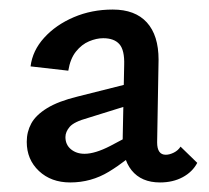

<svg xmlns="http://www.w3.org/2000/svg" viewBox="-20 -684 437 402"><path d="M315 -302Q276 -302 255.5 -327.5Q235 -353 237 -400L240 -548Q241 -579 230 -591.5Q219 -604 196 -604Q182 -604 166.5 -597.5Q151 -591 139 -576Q127 -561 123 -536L44 -545Q48 -578 72.5 -605Q97 -632 134.5 -648Q172 -664 216 -664Q263 -664 287.5 -637Q312 -610 312 -559L309 -386Q309 -360 327 -360Q335 -360 344 -364.5Q353 -369 358 -377L393 -343Q383 -324 362.5 -313Q342 -302 315 -302ZM127 -302Q87 -302 61.5 -326Q36 -350 36 -387Q36 -408 45.5 -425.5Q55 -443 78.5 -457.5Q102 -472 143 -482L282 -517L286 -475L164 -437Q135 -429 126 -418.5Q117 -408 117 -397Q117 -381 128.5 -371.5Q140 -362 157 -362Q179 -362 211 -378.5Q243 -395 282 -417L284 -383Q245 -347 208 -324.5Q171 -302 127 -302Z"/></svg>

Font: Ysabeau SC SemiBold
Style: Regular
Weight: 600
Designer: Christian Thalmann (Catharsis Fonts)
Version: Version 2.001;gftools[0.9.30]; featfreeze: smcp